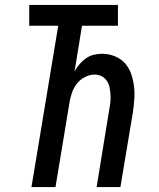

<svg xmlns="http://www.w3.org/2000/svg" viewBox="-20 -755 640 775"><path d="M107 0 215 -651H98V-735H456V-651H311L281 -467Q290 -483 301.5 -496.5Q313 -510 327.5 -520Q342 -530 359 -534Q376 -538 392 -538Q419 -538 443.5 -528Q468 -518 484.5 -499.5Q501 -481 509.5 -456.5Q518 -432 521 -406Q524 -380 522 -353Q520 -326 516 -299L466 0H370L421 -313Q424 -328 425.5 -343Q427 -358 426 -373.5Q425 -389 422 -403Q419 -417 411 -429Q403 -441 390 -447.5Q377 -454 362 -454Q342 -454 322 -443.5Q302 -433 289 -415.5Q276 -398 269.5 -378Q263 -358 260 -338L204 0Z"/></svg>

Font: Iosevka Curly MdExObl
Style: Regular
Weight: 500
Width: 7
Italic angle: -9°
Monospace: yes
Designer: Belleve Invis
Foundry: Belleve Invis
Version: Version 11.1.0; ttfautohint (v1.8.3)